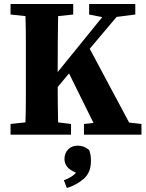

<svg xmlns="http://www.w3.org/2000/svg" viewBox="-20 -677 736 965"><path d="M428 -604V-657H660V-604L566 -592L431 -432L629 -61L691 -54V0H402V-54L450 -59L327 -308L270 -240Q270 -197 270.5 -152Q271 -107 272 -62L337 -54V0H33V-54L108 -62Q110 -123 110 -185Q110 -247 110 -310V-347Q110 -409 110 -471.5Q110 -534 108 -596L33 -604V-657H348V-604L272 -596Q271 -535 270.5 -472.5Q270 -410 270 -347V-315L494 -591ZM437 133Q437 190 401 221.5Q365 253 316 268L301 229Q322 221 337 212Q352 203 362 191Q329 177 316.5 160Q304 143 304 122Q304 93 322.5 74Q341 55 371 55Q403 55 428 77Q434 93 435.5 105Q437 117 437 133Z"/></svg>

Font: Source Serif 4
Style: Bold
Weight: 700
Designer: Frank Grießhammer
Foundry: Adobe
Version: Version 4.005;hotconv 1.1.0;makeotfexe 2.6.0